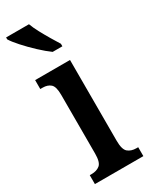

<svg xmlns="http://www.w3.org/2000/svg" viewBox="-201 -812 680 858"><g transform="rotate(-30 139.0 -383.0)"><path d="M15 0V-46H24Q51 -46 67.5 -59.5Q84 -73 84 -117V-421Q84 -463 69 -476.5Q54 -490 28 -490H16V-536H196V-119Q196 -74 212.5 -60Q229 -46 256 -46H265V0ZM147 -606Q122 -624 91.5 -652.5Q61 -681 35 -710Q9 -739 -1 -756V-766H117Q125 -744 139.5 -717Q154 -690 169.5 -664Q185 -638 197 -619V-606Z"/></g></svg>

Font: Noto Serif Bengali ExtraCondensed SemiBold
Style: Regular
Weight: 600
Width: 2
Designer: Juan Bruce, Universal Thirst, Indian Type Foundry and the Monotype Design Team.
Foundry: Monotype Imaging Inc.
Version: Version 2.003; ttfautohint (v1.8.4.7-5d5b)